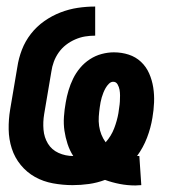

<svg xmlns="http://www.w3.org/2000/svg" viewBox="-20 -558 540 587"><path d="M394 9Q370 9 346.5 4.5Q323 0 301 -8Q277 1 252 4.5Q227 8 202 8Q172 8 142 2.5Q112 -3 87 -17Q62 -31 43.5 -53.5Q25 -76 16 -104Q7 -132 6.5 -162.5Q6 -193 11 -223L33 -353Q37 -380 47 -406Q57 -432 74.5 -454.5Q92 -477 115.5 -493.5Q139 -510 165 -520Q191 -530 217.5 -534Q244 -538 271 -538V-449Q255 -449 240 -446.5Q225 -444 210 -437.5Q195 -431 182 -421Q169 -411 159.5 -397.5Q150 -384 144.5 -369Q139 -354 137 -339L115 -209Q111 -185 113 -161.5Q115 -138 126.5 -119Q138 -100 159 -90.5Q180 -81 204 -81Q204 -81 204 -81Q204 -81 204 -81Q193 -98 186.5 -118Q180 -138 177 -158.5Q174 -179 175.5 -201Q177 -223 181 -245Q184 -263 189.5 -281.5Q195 -300 203.5 -317.5Q212 -335 225 -350.5Q238 -366 255 -377Q272 -388 291 -393Q310 -398 328 -398Q352 -398 373.5 -391Q395 -384 411 -369Q427 -354 436 -333.5Q445 -313 448.5 -290.5Q452 -268 451 -244.5Q450 -221 446 -198Q441 -167 429.5 -137Q418 -107 399 -81Q401 -81 402.5 -81Q404 -81 406 -81L412 8Q407 8 402.5 8.5Q398 9 394 9ZM303 -123Q320 -142 329 -165.5Q338 -189 342 -212Q343 -221 344.5 -230Q346 -239 346.5 -248Q347 -257 347 -266Q347 -275 345.5 -283.5Q344 -292 339.5 -300Q335 -308 326 -308Q319 -308 313 -302Q307 -296 303 -289Q299 -282 296 -274.5Q293 -267 291 -260Q289 -253 287.5 -245.5Q286 -238 285 -230Q283 -216 282 -201.5Q281 -187 283 -173Q285 -159 290 -146.5Q295 -134 303 -123Z"/></svg>

Font: Iosevka Slab Extrabold
Style: Italic
Weight: 800
Italic angle: -9°
Monospace: yes
Designer: Belleve Invis
Foundry: Belleve Invis
Version: Version 11.1.0; ttfautohint (v1.8.3)